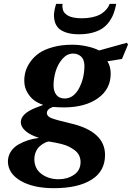

<svg xmlns="http://www.w3.org/2000/svg" viewBox="-20 -734 684 996"><path d="M257.8 -291Q257.8 -260.3 272.5 -241.7Q287.1 -223.1 315.9 -223.1Q358.9 -223.1 387.2 -271Q418 -324.7 418 -395Q416.5 -427.7 399.4 -441.9Q382.3 -456.1 358.9 -456.1Q328.1 -456.1 304.2 -429Q280.3 -401.9 269 -364.7Q257.8 -327.6 257.8 -291ZM158.2 92.8Q158.7 141.6 195.6 168.7Q232.4 195.8 284.2 195.8Q329.6 195.8 364 172.6Q398.4 149.4 397.9 105Q397.5 86.4 389.6 71Q381.8 55.7 366.9 44.9Q352.1 34.2 337.2 26.6Q322.3 19 301 13.7Q279.8 8.3 265.9 5.6Q252 2.9 232.9 0Q222.7 1.5 211.2 7.3Q199.7 13.2 187.3 23.7Q174.8 34.2 166.5 52.2Q158.2 70.3 158.2 92.8ZM21 105Q21 76.2 35.6 53.2Q50.3 30.3 74.7 16.1Q99.1 2 125 -6.3Q150.9 -14.6 179.2 -18.1V-20Q136.2 -33.7 112.1 -54.9Q87.9 -76.2 87.9 -100.1Q87.9 -143.1 162.1 -173.8Q185.5 -183.1 202.1 -189V-190.9Q178.7 -198.2 158.4 -212.6Q138.2 -227.1 122.3 -253.7Q106.4 -280.3 106 -313Q105.5 -337.9 112.3 -362.5Q119.1 -387.2 137 -412.8Q154.8 -438.5 182.1 -457.8Q209.5 -477.1 254.2 -489.5Q298.8 -502 355 -502Q392.6 -502 430.7 -493.7Q468.8 -485.4 494.1 -472.2L638.2 -512.2L644 -502.9L612.8 -428.2L537.1 -416Q554.2 -389.6 554.2 -352.1Q554.2 -271.5 488.3 -224.6Q422.4 -177.7 314.9 -176.8Q286.1 -176.8 254.9 -179.2Q223.1 -168.5 223.1 -147Q223.6 -130.4 246.8 -121.1Q270 -111.8 345.2 -94.2Q524.9 -52.7 524.9 69.8Q524.9 154.8 454.3 198.5Q383.8 242.2 259.8 242.2Q152.8 242.2 87.6 204.3Q22.5 166.5 21 105ZM271 -713.9H305.2Q302.7 -707.5 303.7 -699.5Q304.7 -691.4 306.4 -683.1Q308.1 -674.8 315.4 -666.7Q322.8 -658.7 333.3 -652.6Q343.8 -646.5 362.3 -642.8Q380.9 -639.2 404.8 -639.2Q434.1 -639.2 458.3 -644.5Q482.4 -649.9 497.3 -657.7Q512.2 -665.5 523.4 -676.5Q534.7 -687.5 540 -696Q545.4 -704.6 548.8 -713.9H583Q577.6 -687 570.1 -665.8Q562.5 -644.5 547.9 -623.3Q533.2 -602.1 512.9 -587.9Q492.7 -573.7 461.2 -564.9Q429.7 -556.2 389.2 -556.2Q349.1 -556.2 321.5 -565.9Q293.9 -575.7 280.8 -590.8Q267.6 -606 262.9 -627.4Q258.3 -648.9 261 -669.7Q263.7 -690.4 271 -713.9Z"/></svg>

Font: Linguistics Pro
Style: Bold Italic
Weight: 700
Italic angle: -12°
Designer: Stefan Peev, Context Ltd
Foundry: Stefan Peev, Context Ltd
Version: Version 001.000